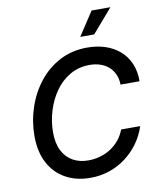

<svg xmlns="http://www.w3.org/2000/svg" viewBox="-100 -1024 934 1113"><g transform="rotate(-10 366.5 -467.0)"><path d="M342.3 9.8Q258.3 9.8 195.6 -25.4Q132.8 -60.5 98.1 -126.5Q63.5 -192.4 63.5 -284.7Q63.5 -371.1 90.8 -452.4Q118.2 -533.7 168.9 -597.9Q219.7 -662.1 291.7 -699.7Q363.8 -737.3 453.1 -737.3Q511.7 -737.3 560.3 -720.9Q608.9 -704.6 644.8 -673.1Q680.7 -641.6 700 -595.9Q719.2 -550.3 718.8 -492.2H606.9Q606 -526.4 594 -553.2Q582 -580.1 561 -598.4Q540 -616.7 511.7 -626.2Q483.4 -635.7 450.2 -635.7Q384.8 -635.7 333.3 -605.7Q281.7 -575.7 246.3 -525.1Q210.9 -474.6 192.1 -412.4Q173.3 -350.1 173.3 -286.6Q173.3 -222.7 195.3 -179.2Q217.3 -135.7 256.6 -113.8Q295.9 -91.8 347.2 -91.8Q382.8 -91.8 416.5 -101.3Q450.2 -110.8 479 -129.2Q507.8 -147.5 530 -174.3Q552.2 -201.2 564.9 -235.4H677.2Q659.7 -181.6 627.4 -137Q595.2 -92.3 551 -59.1Q506.8 -25.9 454.1 -8.1Q401.4 9.8 342.3 9.8ZM424.8 -805.2 516.1 -944.3H627L506.8 -805.2Z"/></g></svg>

Font: Inter Medium
Style: Italic
Weight: 500
Italic angle: -9.3988°
Designer: Rasmus Andersson
Foundry: rsms
Version: Version 4.001;git-66647c0bb